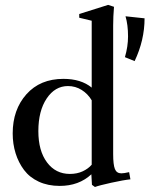

<svg xmlns="http://www.w3.org/2000/svg" viewBox="-20 -746 609 782"><path d="M366.7 15.6 354.5 6.8 352.1 -36.1Q301.3 11.2 223.1 11.2Q175.3 11.2 137.9 -6.1Q100.6 -23.4 77.9 -53.7Q55.2 -84 43.5 -121.8Q31.7 -159.7 31.7 -202.6Q31.7 -299.3 87.6 -362.1Q143.6 -424.8 238.3 -424.8Q310.1 -424.8 353.5 -389.2V-661.6L302.7 -673.8V-689L420.4 -726.1L444.3 -718.3Q440.9 -678.2 440.9 -642.1V-118.2Q440.9 -75.2 448 -57.6Q455.1 -40 474.1 -40Q485.4 -40 505.9 -44.9L511.2 -15.6Q482.9 -12.7 433.1 -1.7Q383.3 9.3 366.7 15.6ZM488.8 -513.2Q501.5 -556.6 501.5 -597.7Q501.5 -645 491.2 -679.7L568.8 -671.4Q568.8 -582.5 528.3 -497.1ZM264.6 -37.6Q293.9 -37.6 316.9 -48.3Q339.8 -59.1 353.5 -75.2V-337.4Q337.9 -363.8 312.7 -379.6Q287.6 -395.5 256.8 -395.5Q204.1 -395.5 170.2 -345Q136.2 -294.4 136.2 -211.9Q136.2 -131.8 171.4 -84.7Q206.5 -37.6 264.6 -37.6Z"/></svg>

Font: Elstob 18pt Medium
Style: Regular
Weight: 500
Designer: Peter S. Baker
Version: Version 1.015